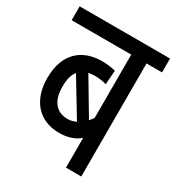

<svg xmlns="http://www.w3.org/2000/svg" viewBox="-153 -718 749 815"><g transform="rotate(30 221.5 -311.0)"><path d="M443 -554V-622H0V-554H292V-244C287 -237 282 -230 276 -223L173 -396C183 -398 193 -399 205 -399C224 -399 245 -396 261 -391L266 -460C247 -465 226 -468 199 -468C105 -468 33 -414 33 -290C33 -180 95 -113 192 -113C233 -113 267 -124 292 -146V0H367V-554ZM107 -290C107 -327 114 -352 128 -369L235 -192C222 -186 209 -182 195 -182C143 -182 107 -215 107 -290Z"/></g></svg>

Font: Noto Sans Devanagari ExtraCondensed
Style: Regular
Weight: 400
Width: 2
Designer: Jelle Bosma - Monotype Design Team
Foundry: Monotype Imaging Inc.
Version: Version 2.004